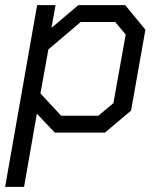

<svg xmlns="http://www.w3.org/2000/svg" viewBox="-26 -518 626 750"><path d="M119 -498H191L175 -409L280 -498H463L542 -402L486 -86L384 0H188L118 -74L68 212H-6ZM358 -66 417 -115 465 -383 424 -432H289L163 -325L132 -153L213 -66Z"/></svg>

Font: Chakra Petch
Style: Italic
Weight: 400
Italic angle: -10°
Designer: Katatrad Aksorn Co.,Ltd.
Foundry: Cadson Demak Co.,Ltd.
Version: Version 1.000; ttfautohint (v1.6)